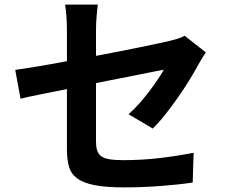

<svg xmlns="http://www.w3.org/2000/svg" viewBox="-20 -774 996 832"><path d="M46 -471Q80 -476 139 -485.5Q198 -495 270 -509V-645Q270 -669 268 -701Q266 -733 262 -754H404Q401 -733 398.5 -701.5Q396 -670 396 -645V-532Q448 -542 498 -551.5Q548 -561 590 -570Q632 -579 664 -585.5Q696 -592 712 -596Q732 -601 749 -606Q766 -611 780 -619L872 -547Q865 -536 856 -522Q847 -508 840 -495Q824 -465 801 -427.5Q778 -390 751 -351.5Q724 -313 696 -277.5Q668 -242 642 -217L537 -279Q561 -300 584 -326Q607 -352 627 -378.5Q647 -405 663.5 -429.5Q680 -454 690 -472Q679 -470 651 -464.5Q623 -459 583 -451Q543 -443 495 -433.5Q447 -424 396 -414V-161Q396 -139 400.5 -123.5Q405 -108 417.5 -98Q430 -88 454 -84Q478 -80 517 -80Q594 -80 671 -89Q748 -98 819 -112L815 17Q755 26 675.5 32Q596 38 519 38Q437 38 388 28Q339 18 313 -2Q287 -22 278.5 -53.5Q270 -85 270 -127V-388Q206 -375 152.5 -364.5Q99 -354 69 -346Z"/></svg>

Font: Kinto Sans
Style: Bold
Weight: 700
Designer: Authors: Ryoko NISHIZUKA  (kana & ideographs); Paul D. Hunt (Latin, Greek & Cyrillic); Wenlong ZHANG  (bopomofo); Sandol
Foundry: Adobe Systems Incorporated, ookami Inc.
Version: Version 0.001